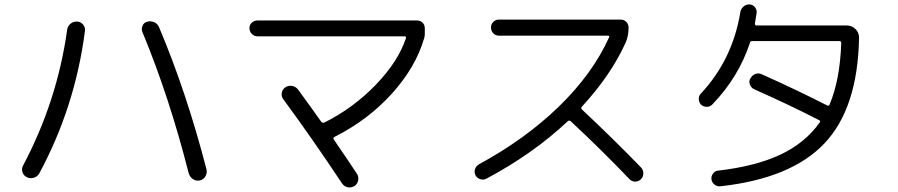

<svg xmlns="http://www.w3.org/2000/svg" viewBox="-20 -805 4040 864"><path d="M829.1 -25.4Q742.2 -368.2 621.1 -660.2Q615.2 -673.8 621.1 -688.5Q627 -703.1 641.6 -707Q657.2 -711.9 672.9 -705.6Q688.5 -699.2 695.3 -683.6Q819.3 -390.6 909.2 -43Q913.1 -27.3 904.8 -12.2Q896.5 2.9 879.4 6.8Q862.3 10.7 848.1 1Q834 -8.8 829.1 -25.4ZM100.6 -7.8Q85.9 -14.6 81.1 -30.3Q76.2 -45.9 84 -60.5Q237.3 -349.6 282.2 -670.9Q284.2 -687.5 297.4 -698.2Q310.5 -709 327.1 -708Q343.8 -707 354 -694.3Q364.3 -681.6 362.3 -666Q318.4 -325.2 157.2 -25.4Q149.4 -10.7 132.8 -5.4Q116.2 0 100.6 -7.8Z M1138.7 -641.6Q1124 -641.6 1113.3 -652.3Q1102.5 -663.1 1102.5 -678.2Q1102.5 -693.4 1113.3 -703.1Q1124 -712.9 1138.7 -712.9H1856.4Q1871.1 -712.9 1881.3 -703.1Q1891.6 -693.4 1891.6 -677.7V-650.4Q1891.6 -642.6 1888.7 -632.8Q1850.6 -502 1743.2 -383.3Q1635.7 -264.6 1484.4 -188.5Q1477.5 -184.6 1482.4 -176.8Q1550.8 -77.1 1585.9 -23.4Q1594.7 -10.7 1591.8 6.3Q1588.9 23.4 1574.7 32.2Q1560.5 41 1544.4 37.6Q1528.3 34.2 1518.6 19.5Q1382.8 -184.6 1254.9 -358.4Q1245.1 -371.1 1248 -387.2Q1251 -403.3 1264.2 -412.1Q1277.3 -420.9 1293.5 -418.5Q1309.6 -416 1320.3 -403.3Q1381.8 -319.3 1425.8 -256.8Q1430.7 -250 1440.4 -253.9Q1569.3 -318.4 1670.4 -422.9Q1771.5 -527.3 1806.6 -632.8Q1808.6 -641.6 1800.8 -641.6Z M2168.9 -1Q2156.2 5.9 2141.6 1.5Q2127 -2.9 2120.1 -15.6Q2113.3 -29.3 2117.2 -43Q2121.1 -56.6 2134.8 -65.4Q2343.8 -178.7 2495.1 -325.7Q2646.5 -472.7 2720.7 -636.7Q2724.6 -644.5 2715.8 -644.5H2224.6Q2210 -644.5 2199.7 -655.3Q2189.5 -666 2189.5 -681.2Q2189.5 -696.3 2199.7 -706.5Q2210 -716.8 2224.6 -716.8H2773.4Q2788.1 -716.8 2798.3 -706.5Q2808.6 -696.3 2808.6 -680.7Q2808.6 -642.6 2794.9 -612.3Q2728.5 -465.8 2598.6 -325.2Q2592.8 -317.4 2599.6 -311.5Q2736.3 -183.6 2864.3 -51.8Q2875 -41 2875 -24.9Q2875 -8.8 2863.8 2Q2852.5 12.7 2837.4 12.2Q2822.3 11.7 2812.5 1Q2689.5 -127.9 2547.9 -259.8Q2541 -264.6 2535.2 -259.8Q2379.9 -113.3 2168.9 -1Z M3185.5 -335Q3174.8 -324.2 3160.6 -324.2Q3146.5 -324.2 3134.8 -334Q3125 -343.8 3124.5 -358.9Q3124 -374 3133.8 -383.8Q3276.4 -536.1 3311.5 -750Q3313.5 -764.6 3325.7 -775.4Q3337.9 -786.1 3353 -785.2Q3368.2 -784.2 3377.4 -772.5Q3386.7 -760.7 3384.8 -746.1Q3382.8 -733.4 3377 -699.2Q3376 -696.3 3378.4 -693.4Q3380.9 -690.4 3383.8 -690.4H3790Q3813.5 -690.4 3830.1 -673.8Q3846.7 -657.2 3845.7 -633.8Q3839.8 -318.4 3690.4 -160.2Q3541 -2 3222.7 33.2Q3208 35.2 3195.8 25.9Q3183.6 16.6 3181.6 2Q3179.7 -11.7 3188.5 -23.9Q3197.3 -36.1 3210.9 -37.1Q3379.9 -56.6 3491.2 -108.9Q3602.5 -161.1 3668 -252.9Q3673.8 -260.7 3667 -263.7Q3544.9 -327.1 3374 -403.3Q3360.4 -409.2 3354.5 -424.8Q3348.6 -440.4 3357.4 -453.1Q3365.2 -466.8 3379.4 -472.2Q3393.6 -477.5 3408.2 -470.7Q3567.4 -399.4 3703.1 -330.1Q3709 -327.1 3712.9 -334Q3759.8 -444.3 3765.6 -611.3Q3765.6 -620.1 3757.8 -620.1H3368.2H3365.2Q3356.4 -620.1 3355.5 -614.3Q3303.7 -457 3185.5 -335Z"/></svg>

Font: Rounded Mgen+ 1mn regular
Style: Regular
Weight: 400
Designer: [Source Han Sans]
Ryoko NISHIZUKA  (kana & ideographs); Paul D. Hunt (Latin, Greek & Cyrillic); Wenlong ZHANG  (bopomofo
Version: Version 1.059.20150602